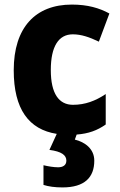

<svg xmlns="http://www.w3.org/2000/svg" viewBox="-20 -630 525 839"><path d="M392 72C392 21 352 -9 307 -20L315 -42C367 -46 405 -60 442 -86V-219C397 -189 352 -172 299 -172C238 -172 202 -220 202 -324C202 -427 236 -480 298 -480C335 -480 370 -468 412 -448L458 -571C414 -595 363 -610 294 -610C135 -610 40 -510 40 -323C40 -153 106 -64 228 -45L196 25C249 32 270 48 270 72C270 92 255 101 234 101C215 101 191 97 170 92V178C192 185 219 189 253 189C350 189 392 145 392 72Z"/></svg>

Font: Noto Sans Tamil UI SemiCondensed ExtraBold
Style: Regular
Weight: 800
Width: 4
Designer: Jelle Bosma - Monotype Design Team
Foundry: Monotype Imaging Inc.
Version: Version 2.004